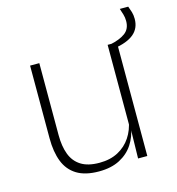

<svg xmlns="http://www.w3.org/2000/svg" viewBox="-96 -700 730 794"><g transform="rotate(-15 268.5 -303.5)"><path d="M108.5 -486.5V-178.5Q108.5 -130.5 121.5 -96Q134.5 -61.5 164 -42.8Q193.5 -24 243 -24Q289 -24 322.8 -42Q356.5 -60 377.2 -91.2Q398 -122.5 404.5 -162.5L415.5 -130.5H405.5Q400 -93 379 -60.8Q358 -28.5 321.2 -9.2Q284.5 10 232 10Q173 10 137 -12.2Q101 -34.5 85 -75.8Q69 -117 69 -175V-486.5ZM440.5 -486.5V0H401L403.5 -123.5L401 -125.5V-486.5ZM422.5 -465 411 -485Q453.5 -493.5 477 -510.8Q500.5 -528 500.5 -562Q500.5 -577 496.5 -590.5Q492.5 -604 488 -617H524Q529 -604.5 533 -591.2Q537 -578 537 -561.5Q537 -521.5 509 -497.8Q481 -474 422.5 -465Z"/></g></svg>

Font: Anek Latin Medium ExtraLight
Style: Regular
Weight: 250
Version: Version 1.003